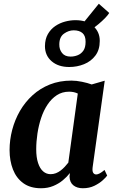

<svg xmlns="http://www.w3.org/2000/svg" viewBox="-20 -993 616 1023"><path d="M473.5 -101.5Q471 -80.5 476.8 -72Q482.5 -63.5 492.5 -63.5Q500.5 -63.5 511 -69Q521.5 -74.5 537 -87.5L551 -57.5Q545.5 -49 527.8 -32.8Q510 -16.5 483 -3.2Q456 10 421.5 10Q390.5 10 371 -5.5Q351.5 -21 350.5 -52L352.5 -71Q337 -51 314.8 -32.5Q292.5 -14 263.5 -2Q234.5 10 198.5 10Q141.5 10 104.2 -17Q67 -44 49 -90.2Q31 -136.5 31 -193.5Q31 -247.5 45 -301Q59 -354.5 86.2 -401.8Q113.5 -449 153.5 -485.5Q193.5 -522 245.5 -542.8Q297.5 -563.5 360.5 -563.5Q387 -563.5 417.2 -557.2Q447.5 -551 468.5 -543L538 -563ZM394.5 -494.5Q384.5 -499.5 373 -502Q361.5 -504.5 348.5 -504.5Q311.5 -504.5 283 -486Q254.5 -467.5 233.5 -436Q212.5 -404.5 199.2 -364.5Q186 -324.5 179.5 -281.5Q173 -238.5 173 -197.5Q173 -154.5 182.8 -124.8Q192.5 -95 209.8 -80Q227 -65 249.5 -65Q264.5 -65 278 -70.2Q291.5 -75.5 303.2 -84.5Q315 -93.5 325.2 -104.5Q335.5 -115.5 344 -126.5ZM349 -636Q290.5 -636 255 -666.8Q219.5 -697.5 219.5 -747.5Q220 -785 235 -811.2Q250 -837.5 274.2 -854Q298.5 -870.5 326.8 -878Q355 -885.5 381.5 -885.5Q443 -885.5 477.5 -853.8Q512 -822 511.5 -775Q511.5 -727.5 488.2 -696.8Q465 -666 427.8 -651Q390.5 -636 349 -636ZM356 -691.5Q375 -691.5 393.2 -698.5Q411.5 -705.5 423.8 -722.5Q436 -739.5 436 -770Q436.5 -801.5 419.8 -816.5Q403 -831.5 372.5 -831.5Q346 -831.5 321 -813.8Q296 -796 296 -756Q295.5 -730 310.5 -710.8Q325.5 -691.5 356 -691.5ZM432.5 -817.5 402 -844 506.5 -973 562 -924Q554.5 -911.5 539.2 -896Q524 -880.5 505.5 -865Q487 -849.5 468.8 -837.5Q450.5 -825.5 437.5 -820Z"/></svg>

Font: Merriweather 28pt
Style: Bold Italic
Weight: 700
Italic angle: -7.8°
Version: Version 2.101